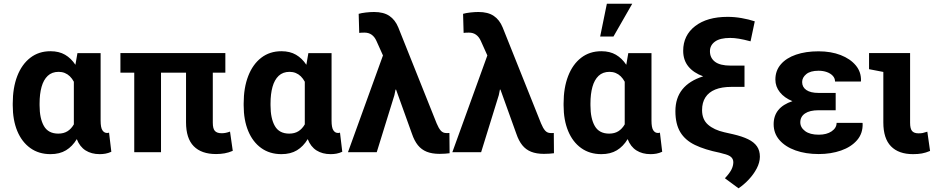

<svg xmlns="http://www.w3.org/2000/svg" viewBox="-20 -811 4984 1023"><path d="M249 10.3Q186.5 10.3 141.4 -22.2Q96.2 -54.7 72 -113Q47.9 -171.4 47.9 -249.5V-259.8Q47.9 -343.3 72 -405.8Q96.2 -468.3 141.4 -503.2Q186.5 -538.1 249 -538.1Q294.4 -538.1 326.7 -519.3Q358.9 -500.5 381.8 -465.8L392.6 -527.8H516.1V-168.5Q516.1 -131.8 525.4 -117.2Q534.7 -102.5 550.8 -102.5Q553.7 -102.5 556.6 -103Q559.6 -103.5 561 -104.5L573.2 -2.4Q557.1 4.9 542.2 7.6Q527.3 10.3 511.2 10.3Q467.3 10.3 436 -9.5Q404.8 -29.3 389.2 -69.8Q365.7 -30.8 331.8 -10.3Q297.9 10.3 249 10.3ZM290.5 -99.1Q319.3 -99.1 339.6 -111.8Q359.9 -124.5 373.5 -148.4V-375.5Q364.3 -392.6 352.3 -404.3Q340.3 -416 325.2 -422.1Q310.1 -428.2 292.5 -428.2Q256.8 -428.2 234.4 -407Q211.9 -385.7 201.4 -347.9Q190.9 -310.1 190.9 -259.8V-249.5Q190.9 -179.7 214.1 -139.4Q237.3 -99.1 290.5 -99.1Z M1131.3 9.8Q1053.2 9.8 1012.2 -32Q971.2 -73.7 971.2 -159.2V-423.8H837.9V0H695.3V-423.8H621.6V-528.3H1180.7V-423.8H1113.8V-157.2Q1113.8 -125.5 1125 -113.3Q1136.2 -101.1 1161.1 -101.1Q1172.4 -101.1 1183.1 -103.3Q1193.8 -105.5 1205.6 -109.9L1220.2 -7.3Q1198.7 2 1177 5.9Q1155.3 9.8 1131.3 9.8Z M1479.5 10.3Q1417 10.3 1371.8 -22.2Q1326.7 -54.7 1302.5 -113Q1278.3 -171.4 1278.3 -249.5V-259.8Q1278.3 -343.3 1302.5 -405.8Q1326.7 -468.3 1371.8 -503.2Q1417 -538.1 1479.5 -538.1Q1524.9 -538.1 1557.1 -519.3Q1589.4 -500.5 1612.3 -465.8L1623 -527.8H1746.6V-168.5Q1746.6 -131.8 1755.9 -117.2Q1765.1 -102.5 1781.2 -102.5Q1784.2 -102.5 1787.1 -103Q1790 -103.5 1791.5 -104.5L1803.7 -2.4Q1787.6 4.9 1772.7 7.6Q1757.8 10.3 1741.7 10.3Q1697.8 10.3 1666.5 -9.5Q1635.3 -29.3 1619.6 -69.8Q1596.2 -30.8 1562.3 -10.3Q1528.3 10.3 1479.5 10.3ZM1521 -99.1Q1549.8 -99.1 1570.1 -111.8Q1590.3 -124.5 1604 -148.4V-375.5Q1594.7 -392.6 1582.8 -404.3Q1570.8 -416 1555.7 -422.1Q1540.5 -428.2 1522.9 -428.2Q1487.3 -428.2 1464.8 -407Q1442.4 -385.7 1431.9 -347.9Q1421.4 -310.1 1421.4 -259.8V-249.5Q1421.4 -179.7 1444.6 -139.4Q1467.8 -99.1 1521 -99.1Z M2321.8 8.8Q2282.2 8.8 2253.9 -2.4Q2225.6 -13.7 2206.5 -37.4Q2187.5 -61 2174.8 -98.6L2090.3 -333.5H2087.4L2081.5 -304.2L1987.3 0H1834L2020.5 -515.6L1985.8 -592.8Q1976.1 -614.7 1960.2 -626Q1944.3 -637.2 1922.9 -637.2Q1914.1 -637.2 1907.7 -637Q1901.4 -636.7 1894 -635.7L1891.1 -737.3Q1905.8 -741.7 1929.4 -744.4Q1953.1 -747.1 1973.1 -747.1Q2023.9 -747.1 2054.7 -726.3Q2085.4 -705.6 2102.1 -665L2306.6 -153.3Q2316.9 -128.4 2328.4 -115.2Q2339.8 -102.1 2357.9 -102.1Q2363.3 -102.1 2366.9 -102.1Q2370.6 -102.1 2374.5 -102.5L2375.5 5.4Q2364.7 6.8 2351.6 7.8Q2338.4 8.8 2321.8 8.8Z M2877.9 8.8Q2838.4 8.8 2810.1 -2.4Q2781.7 -13.7 2762.7 -37.4Q2743.7 -61 2731 -98.6L2646.5 -333.5H2643.6L2637.7 -304.2L2543.5 0H2390.1L2576.7 -515.6L2542 -592.8Q2532.2 -614.7 2516.4 -626Q2500.5 -637.2 2479 -637.2Q2470.2 -637.2 2463.9 -637Q2457.5 -636.7 2450.2 -635.7L2447.3 -737.3Q2461.9 -741.7 2485.6 -744.4Q2509.3 -747.1 2529.3 -747.1Q2580.1 -747.1 2610.8 -726.3Q2641.6 -705.6 2658.2 -665L2862.8 -153.3Q2873 -128.4 2884.5 -115.2Q2896 -102.1 2914.1 -102.1Q2919.4 -102.1 2923.1 -102.1Q2926.8 -102.1 2930.7 -102.5L2931.6 5.4Q2920.9 6.8 2907.7 7.8Q2894.5 8.8 2877.9 8.8Z M3184.1 10.3Q3121.6 10.3 3076.4 -22.2Q3031.2 -54.7 3007.1 -113Q2982.9 -171.4 2982.9 -249.5V-259.8Q2982.9 -343.3 3007.1 -405.8Q3031.2 -468.3 3076.4 -503.2Q3121.6 -538.1 3184.1 -538.1Q3229.5 -538.1 3261.7 -519.3Q3293.9 -500.5 3316.9 -465.8L3327.6 -527.8H3451.2V-168.5Q3451.2 -131.8 3460.4 -117.2Q3469.7 -102.5 3485.8 -102.5Q3488.8 -102.5 3491.7 -103Q3494.6 -103.5 3496.1 -104.5L3508.3 -2.4Q3492.2 4.9 3477.3 7.6Q3462.4 10.3 3446.3 10.3Q3402.3 10.3 3371.1 -9.5Q3339.8 -29.3 3324.2 -69.8Q3300.8 -30.8 3266.8 -10.3Q3232.9 10.3 3184.1 10.3ZM3225.6 -99.1Q3254.4 -99.1 3274.7 -111.8Q3294.9 -124.5 3308.6 -148.4V-375.5Q3299.3 -392.6 3287.4 -404.3Q3275.4 -416 3260.3 -422.1Q3245.1 -428.2 3227.5 -428.2Q3191.9 -428.2 3169.4 -407Q3147 -385.7 3136.5 -347.9Q3126 -310.1 3126 -259.8V-249.5Q3126 -179.7 3149.2 -139.4Q3172.4 -99.1 3225.6 -99.1ZM3177.7 -616.2 3213.4 -791H3348.6L3248.5 -616.2Z M3915 192.4 3842.3 138.7Q3865.7 114.3 3876.5 93.8Q3887.2 73.2 3887.2 53.2Q3887.2 36.6 3875.2 25.6Q3863.3 14.6 3833 7.8L3815.4 2.9Q3735.4 -13.2 3682.9 -38.6Q3630.4 -64 3604.5 -107.2Q3578.6 -150.4 3578.6 -218.8Q3578.6 -288.6 3615.7 -334.7Q3652.8 -380.9 3726.6 -404.3Q3675.3 -422.9 3647.7 -456.8Q3620.1 -490.7 3620.1 -540.5Q3620.1 -622.6 3683.8 -671.9Q3747.6 -721.2 3856.9 -721.2Q3893.6 -721.2 3931.4 -714.6Q3969.2 -708 4001.5 -697.3L3979 -590.8Q3942.4 -600.6 3917.2 -604.7Q3892.1 -608.9 3870.6 -608.9Q3816.4 -608.9 3789.6 -589.4Q3762.7 -569.8 3762.7 -538.1Q3762.7 -502.4 3789.6 -481.9Q3816.4 -461.4 3873 -461.4H3946.8V-348.1H3877Q3825.7 -348.1 3791 -334Q3756.3 -319.8 3738.5 -292.2Q3720.7 -264.6 3720.7 -224.1Q3720.7 -174.3 3752.7 -146.5Q3784.7 -118.7 3838.9 -106.4L3886.2 -95.7Q3934.6 -84.5 3966.1 -69.1Q3997.6 -53.7 4013.2 -31.2Q4028.8 -8.8 4028.8 24.4Q4028.3 55.2 4012 86.4Q3995.6 117.7 3969.7 145.3Q3943.8 172.9 3915 192.4Z M4342.3 9.8Q4272.9 9.8 4218.8 -9.5Q4164.6 -28.8 4133.3 -64.5Q4102.1 -100.1 4102.1 -149.4Q4102.1 -238.8 4202.1 -272Q4159.2 -289.6 4135.3 -319.6Q4111.3 -349.6 4111.3 -387.2Q4111.3 -434.6 4140.4 -468.3Q4169.4 -502 4221.2 -519.8Q4272.9 -537.6 4341.3 -537.6Q4407.7 -537.6 4459.2 -517.6Q4510.7 -497.6 4540 -462.2Q4569.3 -426.8 4567.4 -379.4L4566.4 -376.5H4429.2Q4429.2 -394 4417.2 -407Q4405.3 -419.9 4385.5 -427Q4365.7 -434.1 4341.3 -434.1Q4297.9 -434.1 4275.9 -416Q4253.9 -397.9 4253.9 -374Q4253.9 -346.7 4276.4 -331.3Q4298.8 -315.9 4341.3 -315.9H4432.6V-223.6H4341.3Q4294.4 -223.6 4269.3 -206.5Q4244.1 -189.5 4244.1 -159.2Q4244.1 -131.8 4269.8 -112.5Q4295.4 -93.3 4342.3 -93.3Q4384.8 -93.3 4411.1 -111.3Q4437.5 -129.4 4437.5 -156.2H4575.2L4576.2 -153.3Q4578.1 -100.6 4546.6 -64.2Q4515.1 -27.8 4461.2 -9Q4407.2 9.8 4342.3 9.8Z M4844.7 10.3Q4768.1 10.3 4727.3 -31.5Q4686.5 -73.2 4686.5 -158.7V-427.7L4610.4 -442.4V-528.3H4829.1V-156.7Q4829.1 -125 4839.8 -112.8Q4850.6 -100.6 4873.5 -100.6Q4887.7 -100.6 4896 -102.3Q4904.3 -104 4920.9 -109.4L4935.5 -6.8Q4912.6 2.9 4892.1 6.6Q4871.6 10.3 4844.7 10.3Z"/></svg>

Font: Robotiche
Style: Bold
Weight: 700
Designer: Google
Version: Version 2.001